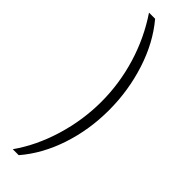

<svg xmlns="http://www.w3.org/2000/svg" viewBox="-296 -712 868 868"><g transform="rotate(45 138.0 -278.0)"><path d="M80.1 -713.9Q150.4 -630.4 187.7 -514.4Q225.1 -398.4 225.1 -273.7Q225.1 -148.9 187.5 -35.9Q149.9 77.1 80.1 158.2H42Q104.5 69.8 139.2 -44.9Q173.8 -159.7 173.8 -276.1Q173.8 -392.6 139.9 -504.9Q106 -617.2 41 -713.9Z"/></g></svg>

Font: Open Sans Hebrew Condensed Light
Style: Regular
Weight: 300
Width: 3
Foundry: Ascender Corporation, Yanek Iontef
Version: Version 2.001;PS 002.001;hotconv 1.0.70;makeotf.lib2.5.58329